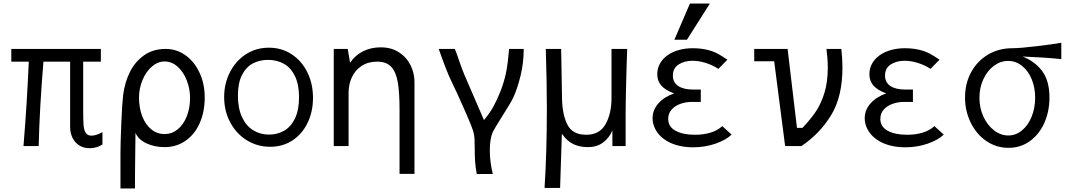

<svg xmlns="http://www.w3.org/2000/svg" viewBox="-20 -827 6040 1087"><path d="M377 -108V-478H226Q204 -216 199 0H113Q123.5 -130.5 130.2 -237.2Q137 -344 143 -478H44V-550H551V-478H451V-197Q451 -144 453.2 -117.2Q455.5 -90.5 465.5 -74.8Q475.5 -59 498 -59Q524.5 -59 560 -79V-9Q528 12 487 12Q453 12 428 -4.2Q403 -20.5 390 -47.8Q377 -75 377 -108Z M662 240V38Q662 -15.5 666.8 -129.5Q671.5 -243.5 677 -288Q686 -359.5 715.2 -418.8Q744.5 -478 795.8 -514Q847 -550 918 -550Q980.5 -550 1031 -513.5Q1081.5 -477 1110.2 -414.2Q1139 -351.5 1139 -276Q1139 -192.5 1110 -128.5Q1081 -64.5 1029.2 -29.2Q977.5 6 912 6Q855 6 809 -15.5Q763 -37 747 -75Q745.5 0 744.5 140.5Q744.5 204 744 240ZM1056 -273Q1056 -324.5 1037.2 -372.2Q1018.5 -420 985.5 -449.5Q952.5 -479 912 -479Q873 -479 839.5 -449.8Q806 -420.5 786.5 -373.2Q767 -326 767 -275Q767 -216 785.2 -168.8Q803.5 -121.5 836.5 -94.8Q869.5 -68 912 -68Q953 -68 985.8 -94.5Q1018.5 -121 1037.2 -168Q1056 -215 1056 -273Z M1249 -277.5Q1249 -354 1281.8 -418.2Q1314.5 -482.5 1372.2 -519.8Q1430 -557 1502.5 -557Q1574.5 -557 1631.2 -519.8Q1688 -482.5 1720 -417.8Q1752 -353 1752 -273Q1752 -195.5 1721.8 -132.2Q1691.5 -69 1636.5 -32.5Q1581.5 4 1509.5 4Q1437 4 1377.2 -33Q1317.5 -70 1283.2 -134.5Q1249 -199 1249 -277.5ZM1673 -276.5Q1673 -348 1650.2 -395.5Q1627.5 -443 1588 -465.5Q1548.5 -488 1497.5 -488Q1450 -488 1411.8 -468Q1373.5 -448 1350.2 -402.8Q1327 -357.5 1327 -285.5Q1327 -214 1350 -164.2Q1373 -114.5 1413 -89.8Q1453 -65 1503.5 -65Q1550.5 -65 1588.8 -87Q1627 -109 1650 -156.5Q1673 -204 1673 -276.5Z M2115 -478Q2064 -478 2027.5 -454Q1991 -430 1972.2 -389.8Q1953.5 -349.5 1953.5 -302V0H1869.5V-151V-288V-550H1948.5L1962 -472Q1991.5 -515 2036.2 -537Q2081 -559 2134.5 -559Q2196.5 -559 2239.8 -530.2Q2283 -501.5 2304.8 -456.8Q2326.5 -412 2326.5 -364V157.5H2242V-206Q2242 -304 2232 -361.8Q2222 -419.5 2194.8 -448.8Q2167.5 -478 2115 -478Z M2667.5 6Q2667.5 -21.5 2666.5 -39.5Q2665.5 -57.5 2662 -73Q2657 -98.5 2610.5 -203.8Q2564 -309 2539 -360Q2523.5 -390 2502.2 -445Q2481 -500 2464 -550H2555Q2568 -517.5 2579.5 -483Q2597.5 -430 2609 -404L2720 -147Q2753 -187 2773.5 -224Q2794 -261 2813 -309Q2832 -357.5 2843.5 -409Q2855 -460.5 2862 -550H2945Q2945 -471 2927 -397.8Q2909 -324.5 2886 -275Q2878.5 -258.5 2860.8 -229.2Q2843 -200 2824.5 -171Q2806.5 -142.5 2790 -115Q2773.5 -87.5 2768 -75Q2761 -58.5 2757 -33.2Q2753 -8 2753 24Q2753 89.5 2770 158H2679Q2671.5 116.5 2669.5 82.5Q2667.5 48.5 2667.5 6Z M3076 -212.5Q3076 -355.5 3070 -550H3157L3162 -265Q3164.5 -173 3193.8 -118.5Q3223 -64 3299 -64Q3374.5 -64 3408.2 -123.8Q3442 -183.5 3442 -272V-550H3531Q3528 -482 3525 -359.8Q3522 -237.5 3522 -185V0H3447V-89Q3429.5 -46 3394 -20Q3358.5 6 3309 6Q3263.5 6 3227.2 -10.5Q3191 -27 3161 -70L3151 237H3063Q3076 32.5 3076 -212.5Z M3740 -39Q3708.5 -61.5 3691.5 -93Q3674.5 -124.5 3674.5 -157Q3674.5 -205.5 3708.5 -242.8Q3742.5 -280 3796.5 -298Q3746.5 -316.5 3723.8 -342.8Q3701 -369 3701 -407Q3701 -439 3716 -466.5Q3731 -494 3759 -514Q3787 -534 3823.8 -544Q3860.5 -554 3902.5 -554Q3955.5 -554 4001 -540.5Q4024 -533.5 4044.5 -522.5Q4065 -511.5 4098 -489L4047 -437Q4014.5 -458.5 3975.5 -470.8Q3936.5 -483 3901 -483Q3854.5 -483 3822 -462Q3789.5 -441 3789.5 -399.5Q3789.5 -360.5 3819.8 -340.2Q3850 -320 3903 -320H3947.5V-250H3897Q3862.5 -250 3831.8 -239Q3801 -228 3782 -206.2Q3763 -184.5 3763 -154Q3763 -109.5 3804.5 -86.8Q3846 -64 3914.5 -64Q3962 -64 4001.8 -75.8Q4041.5 -87.5 4069 -113L4122 -65Q4090 -34 4030.5 -13.5Q3971 7 3903.5 7Q3857 7 3814.8 -4.2Q3772.5 -15.5 3740 -39ZM3798 -602 3886 -807H3999L3869 -602Z M4363 -480H4250V-550H4439L4492 -103H4523Q4567 -149 4597 -192.8Q4627 -236.5 4646.8 -299Q4666.5 -361.5 4666.5 -444.5Q4666.5 -492.5 4659 -550H4743Q4749.5 -496.5 4749.5 -445.5Q4749.5 -278 4684.2 -173Q4619 -68 4517 0H4425Z M4941 -39Q4909.5 -61.5 4892.5 -93Q4875.5 -124.5 4875.5 -157Q4875.5 -205.5 4909.5 -242.8Q4943.5 -280 4997.5 -298Q4947.5 -316.5 4924.8 -342.8Q4902 -369 4902 -407Q4902 -439 4917 -466.5Q4932 -494 4960 -514Q4988 -534 5024.8 -544Q5061.5 -554 5103.5 -554Q5156.5 -554 5202 -540.5Q5225 -533.5 5245.5 -522.5Q5266 -511.5 5299 -489L5248 -437Q5215.5 -458.5 5176.5 -470.8Q5137.5 -483 5102 -483Q5055.5 -483 5023 -462Q4990.5 -441 4990.5 -399.5Q4990.5 -360.5 5020.8 -340.2Q5051 -320 5104 -320H5148.5V-250H5098Q5063.5 -250 5032.8 -239Q5002 -228 4983 -206.2Q4964 -184.5 4964 -154Q4964 -109.5 5005.5 -86.8Q5047 -64 5115.5 -64Q5163 -64 5202.8 -75.8Q5242.5 -87.5 5270 -113L5323 -65Q5291 -34 5231.5 -13.5Q5172 7 5104.5 7Q5058 7 5015.8 -4.2Q4973.5 -15.5 4941 -39Z M5443.5 -275Q5443.5 -354.5 5478 -418Q5512.5 -481.5 5573.5 -517.8Q5634.5 -554 5711 -554Q5752 -554 5847.2 -565.2Q5942.5 -576.5 5988.5 -585V-492.5Q5895 -502 5769.5 -507Q5840 -479 5880.8 -423.8Q5921.5 -368.5 5921.5 -274.5Q5921.5 -197 5892.8 -132Q5864 -67 5811.2 -28.5Q5758.5 10 5689.5 10Q5620 10 5563.8 -28.8Q5507.5 -67.5 5475.5 -133Q5443.5 -198.5 5443.5 -275ZM5840.5 -273.5Q5840.5 -331 5820.8 -378.8Q5801 -426.5 5766 -454.2Q5731 -482 5687.5 -482Q5643.5 -482 5606.2 -454Q5569 -426 5547 -378Q5525 -330 5525 -273.5Q5525 -216 5547.5 -167Q5570 -118 5607.8 -89Q5645.5 -60 5688.5 -60Q5731.5 -60 5766.2 -89Q5801 -118 5820.8 -167Q5840.5 -216 5840.5 -273.5Z"/></svg>

Font: JuliaMono
Style: Regular
Weight: 400
Monospace: yes
Designer: cormullion
Foundry: corm
Version: Version 0.055; ttfautohint (v1.8.4)